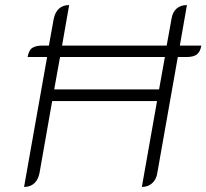

<svg xmlns="http://www.w3.org/2000/svg" viewBox="-20 -729 815 758"><path d="M775 -549Q770 -523 756.5 -513.5Q743 -504 718 -504H682L601 -46Q597 -20 580.5 -5.5Q564 9 540 9L600 -330H186L136 -46Q131 -20 115.5 -5.5Q100 9 75 9L166 -504H89Q94 -532 108.5 -540.5Q123 -549 146 -549H173L192 -654Q197 -680 212.5 -694.5Q228 -709 253 -709L225 -549H638L657 -654Q661 -681 677 -695Q693 -709 718 -709L690 -549ZM631 -504H217L194 -376H608Z"/></svg>

Font: K2D Thin
Style: Italic
Weight: 100
Italic angle: -10°
Designer: Katatrad Aksorn Co.,Ltd.
Foundry: Cadson Demak Co.,Ltd.
Version: Version 1.000; ttfautohint (v1.6)